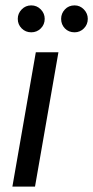

<svg xmlns="http://www.w3.org/2000/svg" viewBox="-20 -693 346 713"><path d="M26 0 113 -499H197L110 0ZM96 -573Q75 -573 60.5 -587.5Q46 -602 46 -623Q46 -643 60.5 -658Q75 -673 96 -673Q117 -673 131.5 -658Q146 -643 146 -623Q146 -602 131.5 -587.5Q117 -573 96 -573ZM257 -573Q235 -573 221 -587.5Q207 -602 207 -623Q207 -643 221 -658Q235 -673 257 -673Q277 -673 291.5 -658Q306 -643 306 -623Q306 -602 291.5 -587.5Q277 -573 257 -573Z"/></svg>

Font: DM Sans 20pt
Style: Italic
Weight: 400
Italic angle: -10°
Version: Version 4.004;gftools[0.9.30]